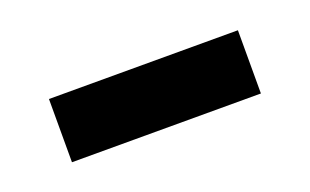

<svg xmlns="http://www.w3.org/2000/svg" viewBox="-30 -418 410 254"><g transform="rotate(-20 174.5 -290.5)"><path d="M42 -246V-335H308V-246Z"/></g></svg>

Font: Literata 18pt Medium
Style: Regular
Weight: 500
Designer: Latin by Veronika Burian and Jose Scaglione. Greek by Irene Vlachou. Cyrillic by Vera Evstafieva.
Foundry: TypeTogether
Version: Version 3.103;gftools[0.9.29]